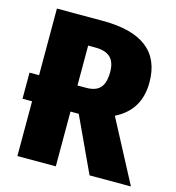

<svg xmlns="http://www.w3.org/2000/svg" viewBox="-104 -784 801 874"><g transform="rotate(15 296.0 -347.5)"><path d="M277 -258H238V0H57V-258H12V-381H57V-695H274Q551 -695 551 -479Q551 -348 438 -292L592 0H397ZM279 -381Q325 -381 345.5 -404.5Q366 -428 366 -479Q366 -525 343 -547Q320 -569 272 -569H238V-381Z"/></g></svg>

Font: Fira Sans Condensed ExtraBold
Style: Regular
Weight: 800
Width: 3
Designer: Carrois Corporate & Edenspiekermann AG
Foundry: Carrois Corporate GbR & Edenspiekermann AG
Version: Version 4.203